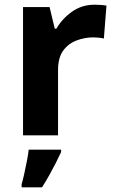

<svg xmlns="http://www.w3.org/2000/svg" viewBox="-20 -576 494 817"><path d="M383 -556Q394 -556 409 -555Q424 -554 433 -552L422 -412Q415 -414 401.5 -415.5Q388 -417 378 -417Q340 -417 305 -403.5Q270 -390 248.5 -360Q227 -330 227 -278V0H78V-546H191L213 -454H220Q244 -496 286 -526Q328 -556 383 -556ZM240 71Q230 93 217.5 117.5Q205 142 190.5 168Q176 194 159 221H72V208Q78 188 83.5 162Q89 136 94.5 109Q100 82 102 61H240Z"/></svg>

Font: Noto Sans Tai Tham
Style: Regular
Weight: 400
Designer: Monotype Design Team 2013. Revised by David WIlliams 2020
Foundry: Monotype Imaging Inc.
Version: Version 2.002